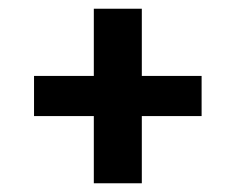

<svg xmlns="http://www.w3.org/2000/svg" viewBox="-20 -560 540 440"><path d="M195 -140V-294H58V-386H195V-540H305V-386H442V-294H305V-140Z"/></svg>

Font: Iosevka Extrabold
Style: Regular
Weight: 800
Monospace: yes
Designer: Belleve Invis
Foundry: Belleve Invis
Version: Version 32.5.0; ttfautohint (v1.8.4)